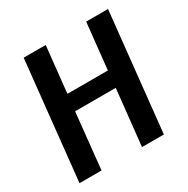

<svg xmlns="http://www.w3.org/2000/svg" viewBox="-148 -770 878 899"><g transform="rotate(-30 290.5 -320.0)"><path d="M399.4 -301.8H179.7L148.4 0H29.3L96.7 -639.6H215.8L189.5 -390.6H408.2L434.6 -639.6H552.7L485.4 0H367.2Z"/></g></svg>

Font: Puritan
Style: BoldItalic
Weight: 700
Version: 2.1